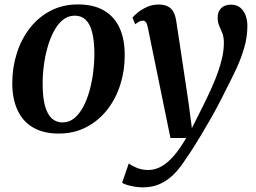

<svg xmlns="http://www.w3.org/2000/svg" viewBox="-20 -576 1126 846"><path d="M324 -556.5Q391 -556.5 436.8 -530.5Q482.5 -504.5 506 -454.8Q529.5 -405 529.5 -334Q530 -266 510.2 -203.5Q490.5 -141 452.5 -92.5Q414.5 -44 360.5 -15.8Q306.5 12.5 238.5 12.5Q172.5 12.5 127 -13.5Q81.5 -39.5 58 -89Q34.5 -138.5 34 -208.5Q34 -278 53.8 -340.5Q73.5 -403 111.2 -451.8Q149 -500.5 202.8 -528.5Q256.5 -556.5 324 -556.5ZM309.5 -507Q279.5 -507 256.5 -488Q233.5 -469 216.8 -437.2Q200 -405.5 189 -366Q178 -326.5 172.8 -284.8Q167.5 -243 168 -204.5Q168 -146 178.5 -108.8Q189 -71.5 208.5 -54Q228 -36.5 255.5 -36.5Q285 -36.5 307.8 -55.5Q330.5 -74.5 347.2 -106.2Q364 -138 374.8 -177.5Q385.5 -217 390.8 -258.8Q396 -300.5 396 -339Q395.5 -397 386 -434Q376.5 -471 357.5 -489Q338.5 -507 309.5 -507ZM631.5 -454Q628 -472 622.8 -478.5Q617.5 -485 609.5 -485Q601 -485 593.2 -481Q585.5 -477 576 -469L563.5 -498Q570 -506.5 586.5 -520.2Q603 -534 627 -545Q651 -556 678.5 -556Q704.5 -556 720.5 -547.2Q736.5 -538.5 744.8 -522.5Q753 -506.5 756.5 -483.5Q763 -440.5 770 -395.2Q777 -350 783.8 -303.8Q790.5 -257.5 797.5 -211.8Q804.5 -166 811 -121.5L825.5 -11.5L877.5 -115Q897 -154.5 913.2 -190.8Q929.5 -227 941.2 -260.8Q953 -294.5 959.8 -326.2Q966.5 -358 966.5 -389Q966 -414.5 959.2 -431Q952.5 -447.5 945.8 -462.8Q939 -478 939 -499.5Q939 -525 954.8 -540.2Q970.5 -555.5 997.5 -555.5Q1022 -555.5 1038 -542.8Q1054 -530 1062 -508.8Q1070 -487.5 1070 -462.5Q1070 -413.5 1056.2 -366Q1042.5 -318.5 1020.8 -272Q999 -225.5 975 -179.5Q959 -146.5 941 -112.5Q923 -78.5 904 -45.5Q885 -12.5 866.5 18.5Q848 49.5 830.8 76.5Q813.5 103.5 798.5 124.5Q773 165.5 744.5 193.2Q716 221 683.2 235.2Q650.5 249.5 610 249.5Q584.5 249.5 557.8 243.5Q531 237.5 518 229.5L547.5 144Q557.5 152.5 581 162.8Q604.5 173 633.5 173Q663.5 173 691 157.5Q718.5 142 745.8 110.8Q773 79.5 800.5 32H731Z"/></svg>

Font: Merriweather 48pt SemiBold
Style: Italic
Weight: 600
Italic angle: -7.8°
Designer: Eben Sorkin
Foundry: Eben Sorkin
Version: Version 2.101